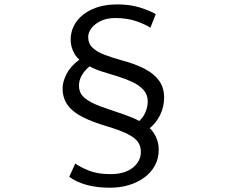

<svg xmlns="http://www.w3.org/2000/svg" viewBox="-20 -796 1040 880"><path d="M669.4 -669Q648.2 -683.2 606.2 -698.3Q564.1 -713.4 508.2 -713.4Q470.3 -713.4 442.5 -700.2Q414.7 -687 399.5 -667.2Q384.2 -647.3 384.2 -626.4Q384.2 -596.4 404.3 -577.2Q424.5 -558 459.4 -544.9Q494.4 -531.7 538.6 -519.3Q598.8 -503.4 642.2 -481Q685.6 -458.7 708.9 -426.6Q732.2 -394.6 732.2 -348.7Q732.2 -306.3 713.9 -269.2Q695.6 -232 666 -208.3Q681.4 -195.7 694.5 -169.1Q707.5 -142.5 707.5 -109Q707.5 -69.8 690.2 -37.8Q672.9 -5.7 642.2 17.1Q611.4 39.9 571 52.2Q530.7 64.4 484.2 64.4Q424.7 64.4 377.2 51.5Q329.6 38.6 297.3 14.2L325.2 -46.8Q345.7 -30.9 386.5 -14.4Q427.2 2.1 486.3 2.1Q551.7 2.1 588.6 -27.5Q625.6 -57 625.6 -99.9Q625.6 -126.1 612.2 -145.4Q598.7 -164.6 564.8 -181.8Q530.9 -199 468.8 -217.5Q402.7 -237.1 357.9 -259.9Q313.1 -282.7 289.9 -314.7Q266.8 -346.7 266.8 -392.1Q266.8 -421 285.1 -457Q303.4 -493 343.9 -522.7Q325.7 -537.1 314.5 -563.4Q303.4 -589.6 304 -614.1Q304 -660.3 330.2 -696.6Q356.4 -733 404.4 -754.4Q452.5 -775.8 518 -775.8Q576.1 -775.8 621.1 -761.6Q666.1 -747.4 693.9 -731.2ZM341.9 -403.8Q341.9 -389.5 346.5 -376.2Q351.1 -362.9 365.2 -349.6Q379.4 -336.4 406.2 -323.1Q433.1 -309.9 477.6 -295.4Q518.2 -282.1 545.9 -272.1Q573.5 -262 590.8 -254.8Q608.2 -247.7 617.7 -241.3Q636.6 -257.8 646.8 -282.1Q657.1 -306.5 657.1 -330.8Q657.1 -362.2 637.9 -383.6Q618.7 -404.9 587.6 -419.8Q556.5 -434.6 520.6 -445.6Q484.7 -456.6 450.4 -467.2Q416.1 -477.8 390.7 -491.9Q365.6 -471.1 353.7 -448.6Q341.9 -426.2 341.9 -403.8Z"/></svg>

Font: Noto Sans TC Thin
Style: Regular
Weight: 100
Designer: Ryoko NISHIZUKA 西塚涼子 (kana, bopomofo & ideographs); Paul D. Hunt (Latin, Greek & Cyrillic); Sandoll Communications 산돌커뮤니
Foundry: Adobe
Version: Version 2.004-H2;hotconv 1.0.118;makeotfexe 2.5.65603